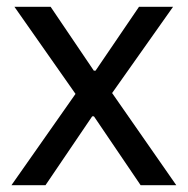

<svg xmlns="http://www.w3.org/2000/svg" viewBox="-20 -546 553 566"><path d="M13.7 0 202.6 -269.2 22.5 -526H129.2L256.6 -337.7H261.7L389.8 -526H490.2L310.5 -271.7L499.7 0H394.6L256.9 -203.1H251.8L114.1 0Z"/></svg>

Font: Archivo Variable SemiBold
Style: Regular
Weight: 600
Designer: Hector Gatti
Foundry: Omnibus-Type
Version: Version 2.001